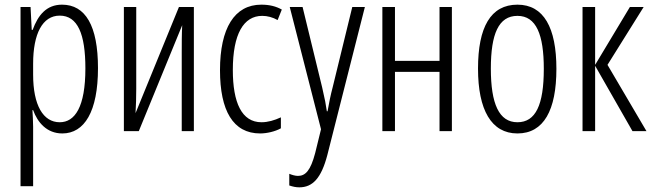

<svg xmlns="http://www.w3.org/2000/svg" viewBox="-20 -562 2795 823"><path d="M246 -542C179 -542 143 -497 120 -434H116L111 -532H68V236H122V-19C122 -45 120 -70 119 -90H122C141 -37 181 10 247 10C342 10 400 -84 400 -270C400 -452 346 -542 246 -542ZM236 -495C313 -495 346 -416 346 -269C346 -103 301 -38 236 -38C165 -38 122 -111 122 -242V-289C122 -417 162 -495 236 -495Z M564 -532H511V0H575L761 -454C759 -416 759 -375 759 -337V0H811V-532H747L561 -77C563 -112 564 -147 564 -181Z M1095 10C1123 10 1159 2 1184 -12V-59C1156 -46 1128 -38 1101 -38C1016 -38 978 -122 978 -262C978 -416 1024 -494 1104 -494C1126 -494 1149 -488 1170 -476L1188 -521C1163 -535 1135 -542 1100 -542C985 -542 923 -441 923 -261C923 -88 979 10 1095 10Z M1222 -532 1356 -8 1331 94C1311 170 1289 192 1257 192C1246 192 1232 188 1220 183V233C1235 238 1248 241 1263 241C1320 241 1357 202 1383 103L1544 -532H1490L1406 -188C1397 -154 1391 -124 1384 -85H1381C1377 -113 1373 -136 1361 -187L1277 -532Z M1673 -532H1619V0H1673V-254H1864V0H1917V-532H1864V-301H1673Z M2365 -267C2365 -443 2311 -542 2198 -542C2083 -542 2029 -445 2029 -268C2029 -91 2086 10 2198 10C2311 10 2365 -90 2365 -267ZM2084 -268C2084 -416 2117 -494 2198 -494C2279 -494 2311 -413 2311 -267C2311 -112 2276 -38 2198 -38C2119 -38 2084 -117 2084 -268Z M2680 -532 2531 -284V-532H2477V0H2531V-280L2691 0H2751L2584 -284L2739 -532Z"/></svg>

Font: Noto Sans UI Condensed Light
Style: Regular
Weight: 300
Width: 3
Designer: Monotype Design Team
Foundry: Monotype Imaging Inc.
Version: Version 1.901